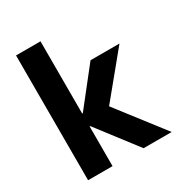

<svg xmlns="http://www.w3.org/2000/svg" viewBox="-167 -824 884 942"><g transform="rotate(-30 275.0 -353.5)"><path d="M59.6 -707H198.2V-297.9H201.7L364.3 -503.9H528.3L330.1 -262.7L533.2 0H374L201.7 -224.6H198.2V0H59.6Z"/></g></svg>

Font: Wanted Sans
Style: Bold
Weight: 700
Designer: Original Design by Kil Hyung-jin and Kang Hanbin, Wanted Lab, Inc; Hangeul from Source Han Sans by Jang Soo-young and Ka
Foundry: Wanted Lab, Inc.
Version: Version 1.000